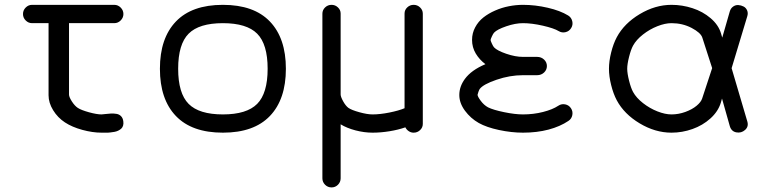

<svg xmlns="http://www.w3.org/2000/svg" viewBox="-20 -559 3247 809"><path d="M308.1 -104.2Q322.3 -95 355.1 -85.9Q387.9 -76.9 407.7 -76.9Q412.4 -76.9 425.2 -78.6Q438 -80.3 448.4 -80.7Q458.7 -81.1 470.3 -79.3Q481.9 -77.6 489.7 -69.8Q497.6 -62 499.5 -48.3Q501 -38.1 498.7 -30Q496.3 -22 491 -17.1Q485.6 -12.2 478.1 -8.5Q470.7 -4.9 462.2 -3.4Q453.6 -2 444.8 -0.9Q436 0.2 428 0Q419.9 -0.2 413.3 0Q409.4 0 407.7 0Q369.9 0 326.7 -11.8Q283.4 -23.7 253.7 -43.2Q223.1 -63.2 203.9 -94.6Q184.6 -126 184.6 -157.5V-461.4H115.2Q99.6 -461.4 88.3 -472.8Q76.9 -484.1 76.9 -500Q76.9 -515.9 88.3 -527.2Q99.6 -538.6 115.2 -538.6H461.4Q477.1 -538.6 488.5 -527.1Q500 -515.6 500 -500Q500 -484.4 488.5 -472.9Q477.1 -461.4 461.4 -461.4H270.8V-160.4Q270.8 -150.6 282.7 -131.8Q294.7 -113 308.1 -104.2Z M1063.6 -417.1Q1019.5 -461.4 919.2 -461.4Q818.8 -461.4 774.8 -417.1Q730.7 -372.8 730.7 -269.3Q730.7 -165.8 774.8 -121.3Q818.8 -76.9 919.2 -76.9Q1019.5 -76.9 1063.6 -121.3Q1107.7 -165.8 1107.7 -269.3Q1107.7 -372.8 1063.6 -417.1ZM1117.3 -70.3Q1050 0 919.2 0Q788.3 0 721.1 -70.3Q653.8 -140.6 653.8 -269.3Q653.8 -397.9 721.1 -468.3Q788.3 -538.6 919.2 -538.6Q1050 -538.6 1117.3 -468.3Q1184.6 -397.9 1184.6 -269.3Q1184.6 -140.6 1117.3 -70.3Z M1688 -22.5Q1658.2 -12 1621.3 -6Q1584.5 0 1549.8 0Q1514.9 0 1478 -9.6Q1441.2 -19.3 1415.3 -35.2V192.4Q1415.3 208 1404.1 219.4Q1392.8 230.7 1377 230.7Q1361.1 230.7 1349.7 219.4Q1338.4 208 1338.4 192.4V-501.2Q1338.4 -516.6 1349.7 -527.6Q1361.1 -538.6 1377 -538.6Q1392.6 -538.6 1403.9 -527.8Q1415.3 -517.1 1415.3 -502V-161.1Q1415.3 -151.4 1425.8 -132.3Q1436.3 -113.3 1448 -104.5Q1461.2 -95.2 1494.3 -86.1Q1527.3 -76.9 1549.8 -76.9Q1580.8 -76.9 1620.6 -84.8Q1660.4 -92.8 1684.6 -103V-502Q1684.6 -517.1 1695.9 -527.8Q1707.3 -538.6 1722.9 -538.6Q1738.8 -538.6 1750.1 -527.6Q1761.5 -516.6 1761.5 -501.5V-79.8V-76.9V-36.9Q1761.5 -21.7 1750.1 -10.9Q1738.8 0 1722.9 0Q1711.4 0 1702 -6.5Q1692.6 -12.9 1688 -22.5Z M2025.4 -288.6Q2000.2 -307.4 1984.6 -333.5Q1969 -359.6 1969 -390.9Q1969 -419.2 1982.1 -443.7Q1995.1 -468.3 2016.7 -485.4Q2038.3 -502.4 2066.3 -514.6Q2094.2 -526.9 2124.1 -532.7Q2154.1 -538.6 2183.6 -538.6Q2235.1 -538.6 2287.8 -526.4Q2340.6 -514.2 2374 -493.7Q2387.5 -485.4 2391.2 -469.8Q2395 -454.3 2386.7 -440.9Q2378.4 -427.2 2363 -423.5Q2347.7 -419.7 2334 -428Q2314.5 -439.9 2267.7 -450.7Q2220.9 -461.4 2183.6 -461.4Q2151.4 -461.4 2113 -448.2Q2074.7 -435.1 2061.8 -421.4Q2057.9 -417.2 2052.5 -405.4Q2047.1 -393.6 2047.1 -390.4Q2047.1 -387.2 2052.5 -375.4Q2057.9 -363.5 2061.8 -359.4Q2074.7 -345.7 2113 -332.5Q2151.4 -319.3 2183.6 -319.3H2243.2Q2260.5 -319.3 2272.5 -308Q2284.4 -296.6 2284.4 -280.8Q2284.4 -264.9 2272.5 -253.5Q2260.5 -242.2 2243.2 -242.2H2183.6Q2128.2 -242.2 2072.3 -223Q2016.4 -203.9 2001.5 -184.3Q1999.3 -181.6 1995.8 -171.9Q1992.4 -162.1 1992.2 -159.7Q1992.4 -152.1 2005.7 -134.2Q2019 -116.2 2036.4 -106.7Q2058.1 -95.9 2104.1 -86.4Q2150.1 -76.9 2183.6 -76.9Q2227.8 -76.9 2268.1 -87.2Q2308.3 -97.4 2332.5 -113.5Q2345.7 -122.3 2361.3 -119.3Q2377 -116.2 2385.7 -103Q2394.5 -89.8 2391.5 -74.1Q2388.4 -58.3 2375.2 -49.6Q2340.1 -25.9 2291.1 -12.9Q2242.2 0 2183.6 0Q2135.3 0 2082.6 -11.2Q2030 -22.5 1997.3 -40.8Q1962.9 -60.3 1939.1 -92.5Q1915.3 -124.8 1915.3 -158.7Q1915.3 -194.3 1938.7 -226.3Q1966.1 -263.7 2025.4 -288.6Z M2647.5 -171.4Q2661.1 -146.7 2689.3 -124.6Q2717.5 -102.5 2750 -89.7Q2782.5 -76.9 2809.3 -76.9Q2839.1 -76.9 2867.8 -87.4Q2896.5 -97.9 2915 -113.3Q2933.6 -128.7 2938.5 -143.8L2980.7 -272L2939.2 -400.6Q2932.6 -421.1 2894.2 -441.3Q2855.7 -461.4 2809.3 -461.4Q2782.5 -461.4 2750 -448.6Q2717.5 -435.8 2689.3 -413.7Q2661.1 -391.6 2647.5 -366.9Q2638.4 -350.3 2630.6 -319.5Q2622.8 -288.6 2622.8 -269.3Q2622.8 -250 2630.6 -219Q2638.4 -188 2647.5 -171.4ZM3023.2 -400.4 3054.9 -510.5Q3058.8 -524.2 3069.2 -531.4Q3079.6 -538.6 3091.1 -537.7Q3102.5 -536.9 3112.8 -531.7Q3123 -526.6 3127.9 -515.5Q3132.8 -504.4 3128.9 -491.2L3062.7 -271.7L3128.9 -47.1Q3135.3 -25.6 3119.4 -11.5Q3103.5 2.7 3082.4 -1.3Q3061.3 -5.4 3054.9 -28.1L3022.2 -143.8L3017.3 -126.5Q3005.9 -89.1 2973.3 -59.8Q2940.7 -30.5 2897.7 -15.3Q2854.7 0 2809.3 0Q2740.7 0 2675.3 -39.2Q2609.9 -78.4 2578.9 -136.2Q2564.2 -163.8 2555.1 -200.7Q2545.9 -237.5 2545.9 -269.3Q2545.9 -301 2555.1 -337.9Q2564.2 -374.8 2578.9 -402.3Q2609.9 -460.2 2675.3 -499.4Q2740.7 -538.6 2809.3 -538.6Q2854.7 -538.6 2897.9 -524.5Q2941.2 -510.5 2974.2 -482.4Q3007.3 -454.3 3018.1 -418Z"/></svg>

Font: Tecnico
Style: Grueso
Weight: 700
Version: Version 1.3